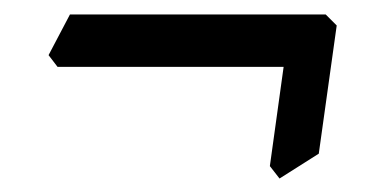

<svg xmlns="http://www.w3.org/2000/svg" viewBox="-20 -332 546 272"><path d="M376 -79.1 362.3 -96.7 381.8 -237.3H61.5L48.8 -253.9L79.1 -311.5H441.4L457 -295.9L431.6 -114.3Z"/></svg>

Font: Kelvinch
Style: Bold Italic
Weight: 700
Italic angle: -10°
Designer: Paul James Miller
Foundry: High-Logic / Made with FontCreator
Version: Version 3.30 September 23, 2016